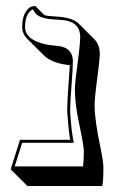

<svg xmlns="http://www.w3.org/2000/svg" viewBox="-20 -574 413 651"><path d="M300.8 -215.3Q300.8 -166.5 321.8 -67.9Q330.1 -27.8 330.6 -6.3Q330.6 38.1 326.7 56.6H72.8L16.1 0L47.9 -100.1H217.8Q212.4 -132.3 209 -181.2Q208 -189 208 -204.1Q208 -230.5 212.4 -289.1Q215.8 -333.5 216.8 -353Q156.7 -358.9 128.4 -386.7L71.8 -442.9Q55.2 -460.4 55.2 -481.9Q55.2 -514.2 66.2 -532Q77.1 -549.8 87.9 -551.8L99.1 -554.2L130.9 -522.5Q144.5 -519 168.9 -518.1Q225.1 -515.1 245.6 -495.1L301.8 -439Q317.9 -421.4 318.4 -391.6Q318.4 -371.1 305.7 -276.4Q300.8 -239.7 300.8 -215.3ZM233.9 -272Q233.9 -294.4 247.1 -391.1Q251.5 -425.8 252 -448.2Q252 -495.1 204.1 -504.4Q189.9 -506.8 168.5 -507.8Q115.2 -509.8 99.1 -529.8Q94.7 -536.1 91.8 -542.5Q65.4 -530.3 64.9 -481.9Q64.9 -444.8 119.1 -427.7Q142.1 -420.9 170.9 -418.9Q218.3 -415.5 225.6 -380.4Q226.6 -374.5 227.1 -369.1Q227.1 -344.2 222.7 -287.1Q218.3 -229.5 217.8 -204.1Q217.8 -188.5 218.8 -182.6V-181.6Q222.2 -131.8 228 -101.6L230 -89.8H55.2L29.8 -9.8H261.7Q264.2 -28.3 264.2 -63Q264.2 -79.1 247.1 -160.6Q233.9 -223.1 233.9 -272Z"/></svg>

Font: Linux Biolinum Shadow O
Style: Bold
Weight: 700
Designer: Philipp H. Poll
Foundry: Philipp H. Poll
Version: Version 0.9.2